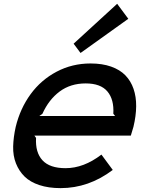

<svg xmlns="http://www.w3.org/2000/svg" viewBox="-20 -971 763 1001"><path d="M185.1 -366.2H580.1L570.8 -377.9Q575.2 -452.6 539.8 -494.4Q504.4 -536.1 426.8 -536.1Q347.7 -536.1 291 -493.9Q234.4 -451.7 201.2 -377.9ZM675.8 -310.1Q674.3 -304.7 662.1 -264.2H159.2L168 -252Q163.6 -176.3 201.4 -135.3Q239.3 -94.2 321.8 -94.2Q416.5 -94.2 508.8 -165L567.9 -85Q442.4 9.8 295.9 9.8Q232.9 9.8 185.1 -6.1Q137.2 -22 108.2 -50.5Q79.1 -79.1 63.2 -119.1Q47.4 -159.2 48.6 -207.3Q49.8 -255.4 62 -310.1Q85.4 -405.8 139.6 -480Q193.8 -554.2 275.1 -597.2Q356.4 -640.1 452.1 -640.1Q513.2 -640.1 559.3 -623.8Q605.5 -607.4 633.8 -578.1Q662.1 -548.8 676.3 -507.6Q690.4 -466.3 689.9 -416.7Q689.5 -367.2 675.8 -310.1ZM590.8 -951.2 648.9 -873 399.9 -694.8 363.8 -743.2Z"/></svg>

Font: Sinkin Sans 500 Medium Italic
Style: Regular
Weight: 500
Italic angle: -112°
Designer: Keith Bates
Foundry: K-Type
Version: Sinkin Sans (version 1.0)  by Keith Bates   •   © 2014   www